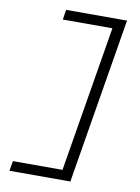

<svg xmlns="http://www.w3.org/2000/svg" viewBox="-102 -891 805 1102"><g transform="rotate(10 300.0 -340.0)"><path d="M32 143 42 85H331L472 -765H183L192 -823H547L387 143Z"/></g></svg>

Font: Iosevka Curly LtExObl
Style: Regular
Weight: 300
Width: 7
Italic angle: -9°
Monospace: yes
Designer: Belleve Invis
Foundry: Belleve Invis
Version: Version 11.1.0; ttfautohint (v1.8.3)